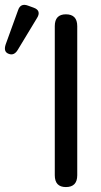

<svg xmlns="http://www.w3.org/2000/svg" viewBox="-145 -758 410 778"><path d="M122 0Q77 0 77 -48V-652Q77 -700 122 -700Q168 -700 168 -652V-48Q168 0 122 0ZM-73 -556Q-88 -531 -110 -540Q-132 -548 -122 -578L-72 -716Q-62 -747 -31 -735L-9 -727Q8 -721 11 -710Q14 -699 5 -685Z"/></svg>

Font: Zen Maru Gothic Medium
Style: Regular
Weight: 500
Designer: Yoshimichi Ohira
Foundry: Positype
Version: Version 1.001